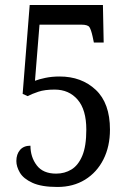

<svg xmlns="http://www.w3.org/2000/svg" viewBox="-20 -733 517 763"><path d="M208 10Q145 10 109 -6.5Q73 -23 59 -47Q45 -71 45 -93Q45 -120 59.5 -137Q74 -154 101 -154Q101 -109 126 -76Q151 -43 203 -43Q237 -43 264 -59.5Q291 -76 307 -114Q323 -152 323 -218Q323 -297 288.5 -337Q254 -377 197 -377Q158 -377 132.5 -368.5Q107 -360 90 -351L70 -360L98 -713H389L392 -564H353L348 -588Q342 -615 335.5 -625Q329 -635 303 -635H137L119 -412Q134 -418 160 -423.5Q186 -429 217 -429Q304 -429 360.5 -376Q417 -323 417 -218Q417 -151 391 -99.5Q365 -48 318 -19Q271 10 208 10Z"/></svg>

Font: Noto Serif Tamil Condensed
Style: Regular
Weight: 400
Width: 3
Designer: Indian Type Foundry, Tom Grace, and the Monotype Design Team
Foundry: Monotype Imaging Inc.
Version: Version 2.004; ttfautohint (v1.8.4.7-5d5b)